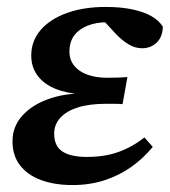

<svg xmlns="http://www.w3.org/2000/svg" viewBox="-20 -519 489 553"><path d="M189 14Q137 14 98 -0.5Q59 -15 37.5 -43Q16 -71 16 -112Q16 -154 43.5 -185Q71 -216 117.5 -233Q164 -250 220 -250L218 -247Q172 -250 139 -263.5Q106 -277 88 -301.5Q70 -326 70 -359Q70 -401 97 -432.5Q124 -464 172.5 -481.5Q221 -499 284 -499Q328 -499 361 -492Q394 -485 416 -472.5Q438 -460 449 -442Q448 -412 431 -396Q414 -380 389 -380Q369 -380 350 -391.5Q331 -403 312 -423L268 -471H361L364 -448Q344 -453 327 -454Q310 -455 290 -455Q257 -455 232 -445Q207 -435 193.5 -416.5Q180 -398 180 -370Q180 -347 193.5 -330Q207 -313 231.5 -304Q256 -295 289 -295Q309 -295 319.5 -295.5Q330 -296 347 -297L333 -219Q324 -220 311 -220Q298 -220 284 -220Q237 -220 204 -209.5Q171 -199 153.5 -179.5Q136 -160 136 -134Q136 -98 160 -82.5Q184 -67 230 -67Q281 -67 320.5 -81Q360 -95 396 -123L420 -96Q393 -63 358.5 -38.5Q324 -14 281.5 0Q239 14 189 14Z"/></svg>

Font: Source Serif 4 18pt SemiBold
Style: Italic
Weight: 600
Italic angle: -12°
Designer: Frank Grießhammer
Foundry: Adobe Systems Incorporated
Version: Version 4.004;hotconv 1.0.116;makeotfexe 2.5.65601